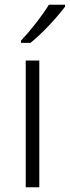

<svg xmlns="http://www.w3.org/2000/svg" viewBox="-20 -786 293 806"><path d="M253 -758V-766H185C159 -722 105 -654 68 -615V-606H108C158 -646 223 -717 253 -758ZM145 0V-532H88V0Z"/></svg>

Font: Noto Sans Ethiopic Light
Style: Regular
Weight: 300
Designer: Monotype Design Team
Foundry: Monotype Imaging Inc.
Version: Version 2.102